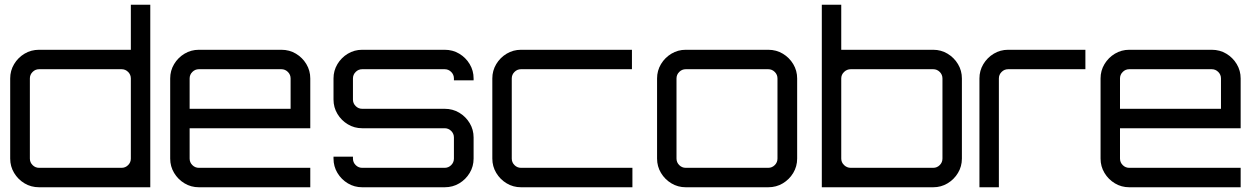

<svg xmlns="http://www.w3.org/2000/svg" viewBox="-20 -790 5304 810"><path d="M145 0Q111 0 83.5 -16.5Q56 -33 39.5 -60.5Q23 -88 23 -121V-459Q23 -492 39.5 -519.5Q56 -547 83.5 -563.5Q111 -580 145 -580H532V-770H614V0H145ZM145 -82H493Q509 -82 520.5 -93.5Q532 -105 532 -121V-459Q532 -475 520.5 -486.5Q509 -498 493 -498H145Q129 -498 117.5 -486.5Q106 -475 106 -459V-121Q106 -105 117.5 -93.5Q129 -82 145 -82Z M819 0Q786 0 758.5 -16.5Q731 -33 714.5 -60.5Q698 -88 698 -121V-459Q698 -492 714.5 -519.5Q731 -547 758.5 -563.5Q786 -580 819 -580H1167Q1201 -580 1228.5 -563.5Q1256 -547 1272.5 -519.5Q1289 -492 1289 -459V-249H780V-121Q780 -105 791.5 -93.5Q803 -82 819 -82H1289V0H819ZM780 -331H1206V-459Q1206 -475 1194.5 -486.5Q1183 -498 1167 -498H819Q803 -498 791.5 -486.5Q780 -475 780 -459Z M1508 0Q1475 0 1447.5 -16.5Q1420 -33 1403.5 -60.5Q1387 -88 1387 -121V-129H1469V-121Q1469 -105 1480.5 -93.5Q1492 -82 1508 -82H1856Q1872 -82 1883.5 -93.5Q1895 -105 1895 -121V-210Q1895 -226 1883.5 -237.5Q1872 -249 1856 -249H1508Q1475 -249 1447.5 -265.5Q1420 -282 1403.5 -309.5Q1387 -337 1387 -370V-459Q1387 -492 1403.5 -519.5Q1420 -547 1447.5 -563.5Q1475 -580 1508 -580H1856Q1890 -580 1917.5 -563.5Q1945 -547 1961.5 -519.5Q1978 -492 1978 -459V-451H1895V-459Q1895 -475 1883.5 -486.5Q1872 -498 1856 -498H1508Q1492 -498 1480.5 -486.5Q1469 -475 1469 -459V-370Q1469 -354 1480.5 -342.5Q1492 -331 1508 -331H1856Q1890 -331 1917.5 -314.5Q1945 -298 1961.5 -270.5Q1978 -243 1978 -210V-121Q1978 -88 1961.5 -60.5Q1945 -33 1917.5 -16.5Q1890 0 1856 0H1508Z M2178 0Q2145 0 2117.5 -16.5Q2090 -33 2073.5 -60.5Q2057 -88 2057 -121V-459Q2057 -492 2073.5 -519.5Q2090 -547 2117.5 -563.5Q2145 -580 2178 -580H2646V-498H2178Q2162 -498 2150.5 -486.5Q2139 -475 2139 -459V-121Q2139 -105 2150.5 -93.5Q2162 -82 2178 -82H2648V0H2178Z M2873 0Q2840 0 2812.5 -16.5Q2785 -33 2768.5 -60.5Q2752 -88 2752 -121V-459Q2752 -492 2768.5 -519.5Q2785 -547 2812.5 -563.5Q2840 -580 2873 -580H3221Q3255 -580 3282.5 -563.5Q3310 -547 3326.5 -519.5Q3343 -492 3343 -459V-121Q3343 -88 3326.5 -60.5Q3310 -33 3282.5 -16.5Q3255 0 3221 0H2873ZM2873 -82H3221Q3237 -82 3248.5 -93.5Q3260 -105 3260 -121V-459Q3260 -475 3248.5 -486.5Q3237 -498 3221 -498H2873Q2857 -498 2845.5 -486.5Q2834 -475 2834 -459V-121Q2834 -105 2845.5 -93.5Q2857 -82 2873 -82Z M3447 0V-770H3529V-580H3917Q3950 -580 3977.5 -563.5Q4005 -547 4021.5 -519.5Q4038 -492 4038 -459V-121Q4038 -88 4021.5 -60.5Q4005 -33 3977.5 -16.5Q3950 0 3917 0ZM3569 -82H3917Q3933 -82 3944.5 -93.5Q3956 -105 3956 -121V-459Q3956 -475 3944.5 -486.5Q3933 -498 3917 -498H3569Q3553 -498 3541 -486.5Q3529 -475 3529 -459V-121Q3529 -105 3541 -93.5Q3553 -82 3569 -82Z M4112 0V-459Q4112 -492 4128.5 -519.5Q4145 -547 4172.5 -563.5Q4200 -580 4233 -580H4559V-498H4233Q4217 -498 4205.5 -486.5Q4194 -475 4194 -459V0Z M4744 0Q4711 0 4683.5 -16.5Q4656 -33 4639.5 -60.5Q4623 -88 4623 -121V-459Q4623 -492 4639.5 -519.5Q4656 -547 4683.5 -563.5Q4711 -580 4744 -580H5092Q5126 -580 5153.5 -563.5Q5181 -547 5197.5 -519.5Q5214 -492 5214 -459V-249H4705V-121Q4705 -105 4716.5 -93.5Q4728 -82 4744 -82H5214V0H4744ZM4705 -331H5131V-459Q5131 -475 5119.5 -486.5Q5108 -498 5092 -498H4744Q4728 -498 4716.5 -486.5Q4705 -475 4705 -459Z"/></svg>

Font: Orbitron
Style: Regular
Weight: 400
Designer: Matt McInerney
Foundry: The League of Moveable Type
Version: Version 2.001